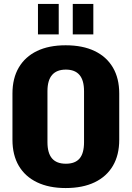

<svg xmlns="http://www.w3.org/2000/svg" viewBox="-20 -940 666 971"><path d="M312 11Q228 11 167.5 -18Q107 -47 75 -101.5Q43 -156 43 -233V-467Q43 -544 75 -598.5Q107 -653 167 -682Q227 -711 312 -711Q398 -711 458.5 -682Q519 -653 551 -598.5Q583 -544 583 -467V-233Q583 -156 551 -101.5Q519 -47 458.5 -18Q398 11 312 11ZM313 -112Q360 -112 382.5 -138.5Q405 -165 405 -221V-479Q405 -534 382 -561Q359 -588 313 -588Q267 -588 243.5 -561Q220 -534 220 -479V-221Q220 -166 243 -139Q266 -112 313 -112ZM277 -920V-766H172V-920ZM452 -920V-766H348V-920Z"/></svg>

Font: Pathway Extreme Condensed ExtraBold
Style: Regular
Weight: 800
Width: 3
Version: Version 1.001;gftools[0.9.26]